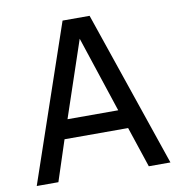

<svg xmlns="http://www.w3.org/2000/svg" viewBox="-77 -748 770 819"><g transform="rotate(-10 308.0 -338.0)"><path d="M595.7 0H502L443.4 -175.8H168L110.4 0H16.6L247.6 -675.8H364.7ZM415 -257.8 306.2 -586.9 195.3 -257.8Z"/></g></svg>

Font: Cadman
Style: Regular
Weight: 400
Designer: Paul James MIller
Foundry: High-Logic / Made with FontCreator
Version: Version 2.114;March 28, 2021;FontCreator 13.0.0.2683 64-bit